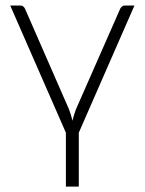

<svg xmlns="http://www.w3.org/2000/svg" viewBox="-20 -518 538 714"><path d="M273 -24.5V176H225V-24.5L18 -497.5H55.5Q62.5 -497.5 66.8 -493.8Q71 -490 73 -485.5L237 -110.5Q241 -100 244 -89.5Q247 -79 249.5 -69Q252 -79 255 -89.5Q258 -100 262 -110.5L427 -485.5Q429.5 -490.5 433.8 -494Q438 -497.5 444 -497.5H480Z"/></svg>

Font: Lato 2
Style: Regular
Weight: 300
Designer: Lukasz Dziedzic with Adam Twardoch and Botio Nikoltchev
Foundry: tyPoland Lukasz Dziedzic
Version: Version 2.015; 2015-08-06; http://www.latofonts.com/